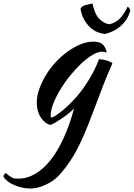

<svg xmlns="http://www.w3.org/2000/svg" viewBox="-125 -720 771 1107"><path d="M-105 298Q-105 292 -101 287Q-97 282 -92 277Q-80 288 -71.5 294Q-63 300 -55.5 304Q-48 308 -40 309Q-32 310 -21 310Q31 310 78 282.5Q125 255 166.5 203Q208 151 242 76Q276 1 302 -94Q290 -82 272.5 -67.5Q255 -53 236 -40Q217 -27 198.5 -16Q180 -5 167 0Q150 -3 135.5 -14.5Q121 -26 110 -43Q99 -60 93 -81.5Q87 -103 87 -127Q87 -166 101.5 -207Q116 -248 140 -287.5Q164 -327 196.5 -362Q229 -397 265.5 -423Q302 -449 339.5 -464.5Q377 -480 413 -480Q448 -480 465.5 -465.5Q483 -451 491 -416Q480 -422 463 -422Q439 -422 407.5 -403Q376 -384 343.5 -353.5Q311 -323 279 -283.5Q247 -244 222.5 -203Q198 -162 182.5 -123Q167 -84 167 -53Q167 -46 168 -44.5Q169 -43 171 -43Q180 -43 195.5 -53Q211 -63 230.5 -78.5Q250 -94 271 -114.5Q292 -135 311 -156Q354 -204 389.5 -263.5Q425 -323 446 -379Q473 -377 494 -370Q515 -363 523 -355Q489 -277 468.5 -224Q448 -171 433 -130Q406 -58 382.5 1.5Q359 61 334.5 111.5Q310 162 281.5 205.5Q253 249 217 289Q200 308 178.5 322.5Q157 337 134.5 347Q112 357 90.5 362Q69 367 51 367Q27 367 2 361.5Q-23 356 -44.5 346.5Q-66 337 -82 324.5Q-98 312 -105 298ZM480 -524Q460 -526 438 -534.5Q416 -543 396.5 -560.5Q377 -578 361.5 -604.5Q346 -631 339 -669Q347 -686 368.5 -691Q390 -696 408 -700Q422 -636 448.5 -610Q475 -584 506 -580Q544 -589 568.5 -615.5Q593 -642 610 -681Q620 -678 626 -662Q616 -613 577 -575.5Q538 -538 480 -524Z"/></svg>

Font: Kaushan Script
Style: Regular
Weight: 400
Designer: Pablo Impallari
Foundry: Pablo Impallari
Version: Version 1.002